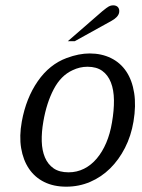

<svg xmlns="http://www.w3.org/2000/svg" viewBox="-20 -695 535 722"><path d="M428 -648Q425 -631 400 -617L261 -540H235L365 -653Q382 -667 389.5 -671Q397 -675 405 -675Q418 -675 424 -667.5Q430 -660 428 -648ZM482 -238Q473 -184 450 -139Q427 -94 394 -61.5Q361 -29 319 -11Q277 7 229 7Q182 7 146.5 -10.5Q111 -28 89 -60.5Q67 -93 59.5 -138Q52 -183 62 -238Q78 -326 122 -389.5Q166 -453 231 -477Q277 -494 317 -494Q362 -494 397.5 -476.5Q433 -459 455 -426Q477 -393 484.5 -345.5Q492 -298 482 -238ZM401 -234Q409 -280 408.5 -318.5Q408 -357 397 -385Q386 -413 364.5 -428.5Q343 -444 309 -444Q280 -444 253 -431Q209 -411 182 -359.5Q155 -308 143 -238Q136 -198 137 -163.5Q138 -129 149 -103Q160 -77 181.5 -62Q203 -47 238 -47Q269 -47 296 -60.5Q323 -74 344 -99Q365 -124 379.5 -158Q394 -192 401 -234Z"/></svg>

Font: Jura
Style: Italic
Weight: 400
Designer: Ed Merritt
Foundry: Ten by Twenty
Version: Version 1.007